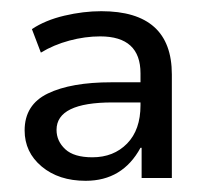

<svg xmlns="http://www.w3.org/2000/svg" viewBox="-20 -734 366 343"><path d="M133 -411Q85 -411 54.5 -436.5Q24 -462 24 -501Q24 -547 65.5 -567Q107 -587 179 -587H231V-603Q231 -669 159 -669Q132 -669 104 -661.5Q76 -654 53 -640L37 -682Q61 -698 95 -706Q129 -714 161 -714Q287 -714 287 -601V-416H233V-470H231Q199 -411 133 -411ZM145 -453Q183 -453 207 -477.5Q231 -502 231 -546V-551H181Q81 -551 81 -502Q81 -482 96.5 -467.5Q112 -453 145 -453Z"/></svg>

Font: Mulish
Style: Regular
Weight: 400
Designer: Vernon Adams
Foundry: Vernon Adams
Version: Version 3.603; ttfautohint (v1.8.3)